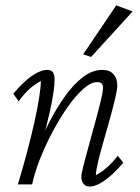

<svg xmlns="http://www.w3.org/2000/svg" viewBox="-20 -681 518 709"><path d="M311.5 7.8Q295.9 7.8 288.1 -2.4Q280.3 -12.7 280.3 -27.3Q280.3 -39.1 288.6 -71.3Q296.9 -103.5 308.6 -146Q320.3 -188.5 332 -231.4Q343.8 -274.4 352.1 -308.6Q360.4 -342.8 360.4 -357.4Q360.4 -377.9 338.9 -377.9Q316.4 -377.9 288.6 -353.5Q260.7 -329.1 231.9 -288.6Q203.1 -248 176.3 -198.2Q149.4 -148.4 128.9 -97.2Q108.4 -45.9 98.6 0H45.9Q63.5 -57.6 79.1 -116.2Q94.7 -174.8 106.4 -227.1Q118.2 -279.3 124.5 -319.8Q130.9 -360.4 130.9 -381.8Q108.4 -370.1 88.4 -352.1Q68.4 -334 48.8 -306.6L29.3 -335Q53.7 -364.3 76.2 -383.8Q98.6 -403.3 118.7 -413.1Q138.7 -422.9 153.3 -422.9Q169.9 -422.9 175.8 -413.6Q181.6 -404.3 181.6 -387.7Q181.6 -370.1 177.7 -341.3Q173.8 -312.5 163.1 -264.6Q152.3 -216.8 131.8 -140.6H122.1Q139.6 -186.5 165 -235.4Q190.4 -284.2 221.2 -327.1Q252 -370.1 286.6 -396.5Q321.3 -422.9 358.4 -422.9Q384.8 -422.9 398.9 -407.2Q413.1 -391.6 413.1 -366.2Q413.1 -350.6 405.3 -317.4Q397.5 -284.2 385.7 -241.7Q374 -199.2 361.8 -157.2Q349.6 -115.2 341.8 -82Q334 -48.8 334 -34.2Q356.4 -45.9 376 -63.5Q395.5 -81.1 415 -105.5L435.5 -80.1Q411.1 -51.8 388.7 -32.2Q366.2 -12.7 346.7 -2.4Q327.1 7.8 311.5 7.8ZM316.4 -470.7 287.1 -480.5 409.2 -661.1 469.7 -638.7Z"/></svg>

Font: Crimson Pro ExtraLight
Style: Italic
Weight: 250
Italic angle: -12°
Designer: Jacques Le Bailly
Foundry: Baron von Fonthausen
Version: Version 1.003